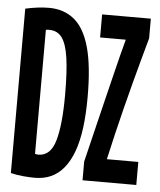

<svg xmlns="http://www.w3.org/2000/svg" viewBox="-51 -746 663 797"><g transform="rotate(5 280.0 -347.0)"><path d="M123 7Q103 7 75 4.5Q47 2 23 -4V-689Q50 -695 74.5 -698Q99 -701 121 -701Q184 -701 227 -665.5Q270 -630 291.5 -552.5Q313 -475 313 -347Q313 -274 305.5 -217Q298 -160 282.5 -118Q267 -76 244 -48Q221 -20 191 -6.5Q161 7 123 7ZM130 -90Q181 -90 200 -156.5Q219 -223 219 -347Q219 -445 210.5 -502Q202 -559 183 -584.5Q164 -610 130 -610Q127 -610 123 -610Q119 -610 116 -609V-92Q120 -91 123.5 -90.5Q127 -90 130 -90ZM322 0V-78Q342 -159 357.5 -224.5Q373 -290 387.5 -348Q402 -406 416.5 -466Q431 -526 450 -597H343V-693H546V-611Q535 -572 522 -524Q509 -476 494.5 -421.5Q480 -367 466 -311Q452 -255 439 -200.5Q426 -146 415 -96H546V0Z"/></g></svg>

Font: Ubuntu Sans Mono SemiBold
Style: Regular
Weight: 600
Monospace: yes
Designer: Dalton Maag Ltd
Foundry: Dalton Maag Ltd
Version: Version 1.006